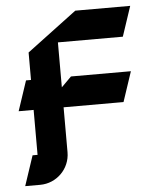

<svg xmlns="http://www.w3.org/2000/svg" viewBox="-50 -703 621 766"><g transform="rotate(-5 260.0 -320.0)"><path d="M280 -660 80 -510V-400H60L20 -280H80V-100H60L20 20H80C146.2 20 200 -33.8 200 -100V-280H440L480 -400H240L200 -360V-540H460L500 -660Z"/></g></svg>

Font: Abibas
Style: Medium
Weight: 500
Version: Version 0.3